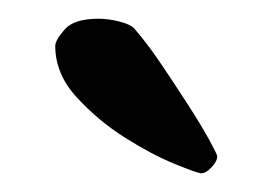

<svg xmlns="http://www.w3.org/2000/svg" viewBox="-20 -707 288 205"><path d="M85 -687Q96 -687 107.5 -684Q119 -681 123 -677Q137 -661 152.5 -638Q168 -615 181.5 -594Q195 -573 203.5 -557.5Q212 -542 212 -540Q212 -535 206 -528.5Q200 -522 195 -522Q191 -522 166.5 -532Q142 -542 113.5 -560Q85 -578 62 -603Q39 -628 39 -658Q39 -664 49 -675.5Q59 -687 85 -687Z"/></svg>

Font: Vermiglione
Style: Bold
Weight: 700
Version: Version 1.000